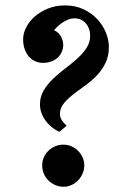

<svg xmlns="http://www.w3.org/2000/svg" viewBox="-20 -671 458 713"><path d="M200.7 -181.6Q184.1 -189 170.9 -200Q157.7 -210.9 148.2 -224.4Q138.7 -237.8 133.5 -252.9Q128.4 -268.1 128.4 -283.2Q128.4 -312 142.3 -335.2Q156.2 -358.4 177 -378.4Q197.8 -398.4 221.9 -416.5Q246.1 -434.6 266.8 -453.4Q287.6 -472.2 301.3 -492.9Q314.9 -513.7 314.9 -538.6Q314.9 -551.8 310.8 -563.5Q306.6 -575.2 299.1 -584Q291.5 -592.8 280.5 -597.9Q269.5 -603 255.9 -603Q245.1 -603 234.6 -598.9Q224.1 -594.7 214.4 -588.6Q204.6 -582.5 196 -574.7Q187.5 -566.9 180.7 -558.6Q196.8 -551.8 205.6 -536.9Q214.4 -522 214.8 -504.9Q214.8 -490.2 209.2 -477.8Q203.6 -465.3 193.8 -456.5Q184.1 -447.8 170.2 -442.6Q156.2 -437.5 140.1 -437.5Q123.5 -437.5 109.6 -444.1Q95.7 -450.7 85.9 -462.6Q76.2 -474.6 70.8 -491.2Q65.4 -507.8 65.9 -527.8Q66.4 -548.3 77.6 -570.1Q88.9 -591.8 109.1 -609.6Q129.4 -627.4 158 -639.2Q186.5 -650.9 221.7 -650.9Q259.3 -650.9 289.3 -637Q319.3 -623 340.3 -600.8Q361.3 -578.6 372.8 -551.3Q384.3 -523.9 384.3 -496.6Q384.3 -461.4 370.8 -435.1Q357.4 -408.7 337.2 -388.2Q316.9 -367.7 293.2 -351.1Q269.5 -334.5 249.3 -318.4Q229 -302.2 215.8 -285.4Q202.6 -268.6 202.6 -247.6Q203.1 -232.9 211.2 -222.2Q219.2 -211.4 227.5 -204.1ZM293 -57.1Q293 -40.5 286.6 -26.1Q280.3 -11.7 269.8 -1Q259.3 9.8 245.4 16.1Q231.4 22.5 215.8 22.5Q199.2 22.5 184.8 16.1Q170.4 9.8 159.7 -1Q148.9 -11.7 142.8 -26.1Q136.7 -40.5 136.7 -57.1Q136.7 -72.8 142.8 -86.7Q148.9 -100.6 159.7 -111.1Q170.4 -121.6 184.8 -127.7Q199.2 -133.8 215.8 -133.8Q231.4 -133.8 245.4 -127.7Q259.3 -121.6 269.8 -111.1Q280.3 -100.6 286.6 -86.7Q293 -72.8 293 -57.1Z"/></svg>

Font: VarendraSemibold
Style: Regular
Weight: 600
Designer: Jacob Thomas
Foundry: Bangla Type Foundry
Version: Version 1.008